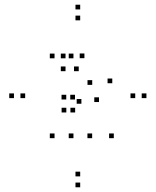

<svg xmlns="http://www.w3.org/2000/svg" viewBox="-20 -772 660 814"><path d="M325.1 -332.2V-352.2H305.1V-332.2ZM370.7 -186.2V-206.2H350.7V-186.2ZM462.5 -186.2V-206.2H442.5V-186.2ZM399.7 -339.4V-359.4H379.7V-339.4ZM291.4 -524.8V-544.8H271.4V-524.8ZM211.2 -524.8V-544.8H191.2V-524.8ZM211.2 -186.2V-206.2H191.2V-186.2ZM291.4 -186.2V-206.2H271.4V-186.2ZM261.2 -295.2V-315.2H241.2V-295.2ZM298.6 -295.2V-315.2H278.6V-295.2ZM456 -419.1V-439.1H436V-419.1ZM337.9 -525.3V-545.3H317.9V-525.3ZM257.8 -524.8V-544.8H237.8V-524.8ZM257.8 -470.2V-490.2H237.8V-470.2ZM313.8 -470.2V-490.2H293.8V-470.2ZM371 -412.2V-432.2H351V-412.2ZM297.9 -350.2V-370.2H277.9V-350.2ZM260.9 -350.2V-370.2H240.9V-350.2ZM320 -732V-752H300V-732ZM39.2 -356V-376H19.2V-356ZM320 22V2H300V22ZM600.8 -356V-376H580.8V-356ZM320 -24.2V-44.2H300V-24.2ZM86.7 -356V-376H66.7V-356ZM320 -685.8V-705.8H300V-685.8ZM553.3 -356V-376H533.3V-356Z"/></svg>

Font: Monaspace Radon Dots Var
Style: Regular
Weight: 400
Designer: Riley Cran and the Lettermatic Team
Version: Version 1.100 (Monaspace Radon Dots)